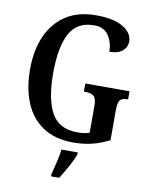

<svg xmlns="http://www.w3.org/2000/svg" viewBox="-100 -797 854 1090"><g transform="rotate(10 326.5 -251.5)"><path d="M361 10Q256 10 186.5 -36Q117 -82 82.5 -164.5Q48 -247 48 -358Q48 -466 84 -548.5Q120 -631 190.5 -677.5Q261 -724 365 -724Q468 -724 521.5 -691Q575 -658 575 -610Q575 -577 549 -555Q523 -533 474 -533Q474 -586 447.5 -626Q421 -666 363 -666Q266 -666 223.5 -588Q181 -510 181 -358Q181 -209 224.5 -130Q268 -51 374 -51Q392 -51 410 -53Q428 -55 444 -61V-216Q444 -259 428 -272Q412 -285 382 -285H371V-332H626V-285H619Q593 -285 580.5 -271.5Q568 -258 568 -212V-40Q520 -15 469.5 -2.5Q419 10 361 10ZM271 208Q279 176 289 136Q299 96 303 61H397V71Q390 92 376.5 119Q363 146 347 173Q331 200 318 221H271Z"/></g></svg>

Font: Noto Serif Khmer Condensed SemiBold
Style: Regular
Weight: 600
Width: 3
Designer: Danh Hong and the Monotype Design Team
Foundry: Monotype Imaging Inc.
Version: Version 2.004; ttfautohint (v1.8.4.7-5d5b)